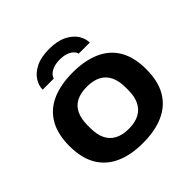

<svg xmlns="http://www.w3.org/2000/svg" viewBox="-188 -886 1061 1061"><g transform="rotate(-45 343.0 -355.5)"><path d="M343 12Q248 12 181 -18.5Q114 -49 78.5 -110Q43 -171 43 -264Q43 -357 78.5 -418Q114 -479 181 -509Q248 -539 343 -539Q438 -539 505.5 -509Q573 -479 608.5 -418Q644 -357 644 -264Q644 -171 608.5 -110Q573 -49 505.5 -18.5Q438 12 343 12ZM343 -99Q393 -99 426 -117Q459 -135 475.5 -169Q492 -203 492 -253V-274Q492 -324 475.5 -358.5Q459 -393 426 -410.5Q393 -428 343 -428Q293 -428 260 -410.5Q227 -393 211 -358.5Q195 -324 195 -274V-253Q195 -203 211 -169Q227 -135 260 -117Q293 -99 343 -99ZM343 -723Q406 -723 447 -702.5Q488 -682 507.5 -651.5Q527 -621 527 -589H440Q439 -600 427.5 -612Q416 -624 395.5 -632Q375 -640 343 -640Q314 -640 293.5 -632.5Q273 -625 261 -613.5Q249 -602 246 -589H159Q159 -621 178.5 -651.5Q198 -682 238.5 -702.5Q279 -723 343 -723Z"/></g></svg>

Font: Archivo SemiExpanded
Style: Bold
Weight: 700
Width: 6
Designer: Hector Gatti
Foundry: Omnibus-Type
Version: Version 2.001